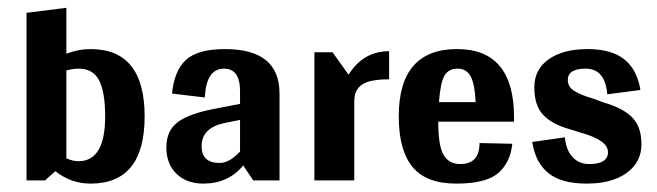

<svg xmlns="http://www.w3.org/2000/svg" viewBox="-20 -451 1643 480"><path d="M145.9 -316.7V-431.5L46.3 -419V0H92.5L118.3 -23.1Q157.5 8 206.4 8Q341.6 8 341.6 -160.1Q341.6 -328.3 206.4 -328.3Q176.2 -328.3 145.9 -316.7ZM145.9 -55.2V-274.9Q163.7 -279.4 177 -279.4Q212.6 -279.4 227.8 -250Q242.9 -220.6 242.9 -160.1Q242.9 -48 176.2 -48Q161.9 -48 145.9 -55.2Z M588.1 -37.4 613 0H678.8V-217.1Q678.8 -328.3 542.7 -328.3Q474.2 -328.3 444.8 -301.2Q415.5 -274 410.1 -217.1L492 -207.3Q495.6 -279.4 540 -279.4Q580.1 -279.4 580.1 -223.3V-191.3L524.9 -180.6Q454.6 -168.1 425.3 -146.4Q395.9 -124.6 395.9 -82.7Q395.9 -40.9 421.3 -16.5Q446.6 8 488.4 8Q550.7 8 588.1 -37.4ZM484 -85.4Q484 -130.8 540 -143.2L580.1 -151.2V-72.1Q553.4 -43.6 529.4 -43.6Q484 -43.6 484 -85.4Z M811.4 -320.3H766V0H865.7V-198.4Q865.7 -226 884.8 -239.3Q903.9 -252.7 952.8 -252.7V-323Q887.9 -323 851.4 -264.2Z M1265.1 -146.8V-157.5Q1265.1 -328.3 1122.8 -328.3Q976.9 -328.3 976.9 -160.1Q976.9 -75.6 1011.1 -33.8Q1045.4 8 1120.6 8Q1195.7 8 1226 -18.7Q1256.2 -45.4 1260.7 -91.6L1178.8 -93.4Q1178.8 -40.9 1130.8 -40.9Q1102.3 -40.9 1089 -63.6Q1075.6 -86.3 1075.6 -146.8ZM1169 -195.7H1077.4Q1081 -244.7 1091.2 -262Q1101.4 -279.4 1124.1 -279.4Q1146.8 -279.4 1157 -259.3Q1167.3 -239.3 1169 -195.7Z M1462.6 -204.6Q1431.5 -213.5 1415.5 -223.8Q1399.5 -234 1399.5 -250.9Q1399.5 -279.4 1444 -279.4Q1492.9 -279.4 1498.2 -215.3L1581 -226Q1573 -276.7 1540.9 -302.5Q1508.9 -328.3 1448.4 -328.3Q1387.9 -328.3 1351.9 -302.9Q1315.8 -277.6 1315.8 -232.7Q1315.8 -187.7 1337.6 -164.1Q1359.4 -140.6 1403.9 -128.1L1432.4 -119.2Q1500 -100.5 1500 -70.7Q1500 -40.9 1452.8 -40.9Q1427 -40.9 1411 -58.7Q1395 -76.5 1392.3 -107.7L1310.5 -96.1Q1318.5 -44.5 1351 -18.2Q1383.5 8 1446.6 8Q1509.8 8 1546.7 -18.7Q1583.6 -45.4 1583.6 -90.3Q1583.6 -135.2 1559.6 -158.4Q1535.6 -181.5 1489.3 -194.8Z"/></svg>

Font: Gidugu
Style: Regular
Weight: 400
Designer: Purushoth Kumar Guthula
Foundry: Silicon Andhra, USA.
Version: Version 1.0.5; ttfautohint (v1.2.25-373a) -l 7 -r 28 -G 50 -